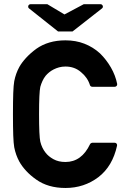

<svg xmlns="http://www.w3.org/2000/svg" viewBox="-20 -915 596 941"><path d="M542.5 -215.3Q548.3 -215.3 551.5 -210.9Q554.7 -206.5 553.7 -201.2Q531.7 -100.1 462.4 -46.9Q392.1 6.3 300.8 6.3Q215.3 6.3 157.2 -35.2Q129.4 -54.7 108.4 -77.4Q87.4 -100.1 74.7 -123Q57.1 -155.3 49.8 -192.9Q46.4 -211.4 44.9 -251.5Q43.5 -291.5 43.5 -355Q43.5 -418.5 44.9 -458.5Q46.4 -498.5 49.8 -517.1Q57.1 -554.7 74.7 -586.9Q87.4 -609.4 108.4 -632.1Q129.4 -654.8 157.2 -675.3Q216.3 -717.3 300.8 -717.3Q351.6 -717.3 394 -700.7Q436.5 -684.1 470.2 -653.3Q501.5 -622.6 523.7 -584Q545.9 -545.4 554.2 -503.9Q555.2 -498 551.5 -493.9Q547.9 -489.7 542.5 -489.7H432.1Q428.7 -489.7 425.3 -491.9Q421.9 -494.1 420.9 -497.6Q409.2 -535.2 377 -561.5Q345.7 -588.9 300.8 -588.9Q284.2 -588.9 269.8 -585Q255.4 -581.1 242.9 -574.7Q230.5 -568.4 220.7 -560.3Q210.9 -552.2 203.6 -543.5Q194.3 -531.7 188 -517.8Q181.6 -503.9 177.7 -489.7V-490.2Q171.4 -461.4 171.4 -355Q171.4 -248 177.7 -219.7V-220.2Q185.1 -189.9 203.1 -167Q217.3 -148.4 241.9 -134.8Q266.6 -121.1 300.8 -121.1Q379.9 -121.1 421.4 -208.5Q422.4 -210.9 426 -213.1Q429.7 -215.3 432.1 -215.3ZM211.9 -894.5 295.9 -844.2 390.6 -894.5H472.2Q476.6 -894.5 479.5 -892.1Q482.4 -889.6 483.6 -886.5Q484.9 -883.3 483.9 -879.6Q482.9 -876 479.5 -873.5L335.4 -760.7H264.6L122.6 -873.5Q119.1 -876 118.4 -879.6Q117.7 -883.3 118.7 -886.5Q119.6 -889.6 122.8 -892.1Q126 -894.5 130.4 -894.5Z"/></svg>

Font: Alte DIN 1451 Mittelschrift
Style: Bold
Weight: 700
Designer: Peter Wiegel
Foundry: Peter Wiegel
Version: Version 1.003